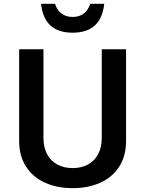

<svg xmlns="http://www.w3.org/2000/svg" viewBox="-20 -983 770 1018"><path d="M210.4 -251.5Q210.4 -202.1 229.5 -166Q248.5 -129.9 283.7 -110.8Q318.8 -91.8 365.2 -91.8Q411.6 -91.8 446.5 -110.8Q481.4 -129.9 500.5 -166Q519.5 -202.1 519.5 -251.5V-721.7H648.4V-236.3Q648.4 -155.3 611.6 -98.6Q574.7 -42 510.5 -13.7Q446.3 14.6 365.2 14.6Q284.2 14.6 220 -13.7Q155.8 -42 118.7 -98.6Q81.5 -155.3 81.5 -236.3V-721.7H210.4ZM197.8 -962.9H271.5Q282.7 -928.7 306.6 -910.9Q330.6 -893.1 365.2 -893.1Q399.9 -893.1 423.6 -910.9Q447.3 -928.7 458.5 -962.9H532.7Q516.1 -809.6 365.2 -809.6Q213.4 -809.6 197.8 -962.9Z"/></svg>

Font: Lycee Sans SemiBold
Style: Regular
Weight: 600
Designer: Justin Alvin
Foundry: Alkove Design
Version: Version 1.030